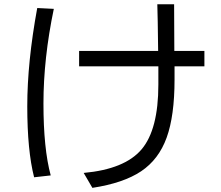

<svg xmlns="http://www.w3.org/2000/svg" viewBox="-20 -821 1040 904"><path d="M155.3 -783.2 233.4 -779.3Q184.6 -545.9 184.6 -333.5Q184.6 -121.1 218.8 4.9L140.6 13.7Q108.4 -112.3 108.4 -320.3Q108.4 -528.3 155.3 -783.2ZM352.5 -508.8V-581.1H724.6Q722.7 -744.1 720.7 -800.8H799.8Q799.8 -682.6 800.8 -581.1H942.4V-508.8H801.8V-446.3Q801.8 -275.4 764.6 -172.9Q727.5 -70.3 644.5 -14.6Q561.5 41 415 63.5L374 -6.8Q567.4 -24.4 646.5 -117.7Q725.6 -210.9 725.6 -422.9V-508.8Z"/></svg>

Font: GenEi M Gothic v2 Regular
Style: Regular
Weight: 400
Version: Version 2.0